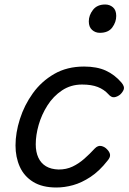

<svg xmlns="http://www.w3.org/2000/svg" viewBox="-20 -815 572 854"><path d="M231 19Q168 19 127.5 -6Q87 -31 68 -73.5Q49 -116 49 -168Q49 -224 68.5 -285.5Q88 -347 126 -400Q164 -453 221 -486Q278 -519 354 -519Q411 -519 450.5 -501Q490 -483 520 -448Q535 -430 530.5 -417.5Q526 -405 514 -394Q501 -384 488 -382.5Q475 -381 462 -396Q443 -417 415 -428Q387 -439 345 -439Q295 -439 256 -413Q217 -387 191 -346Q165 -305 152 -259.5Q139 -214 139 -173Q139 -139 150.5 -114Q162 -89 184.5 -75.5Q207 -62 241 -61Q275 -61 302.5 -74Q330 -87 354.5 -108.5Q379 -130 402 -155Q416 -169 431 -165.5Q446 -162 456 -151Q468 -139 469.5 -127Q471 -115 458 -100Q422 -54 382.5 -28Q343 -2 305 8.5Q267 19 231 19ZM424 -669Q404 -669 389.5 -682Q375 -695 375 -720Q375 -747 393.5 -771Q412 -795 448 -795Q468 -795 482.5 -782.5Q497 -770 497 -744Q497 -717 479.5 -693Q462 -669 424 -669Z"/></svg>

Font: Playwrite IN
Style: Regular
Weight: 400
Designer: Veronika Burian, José Scaglione
Foundry: TypeTogether
Version: Version 1.002